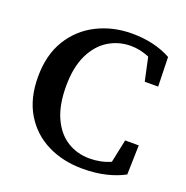

<svg xmlns="http://www.w3.org/2000/svg" viewBox="-125 -796 901 928"><g transform="rotate(20 325.5 -332.0)"><path d="M396 16Q295 16 215 -24Q135 -64 89 -141Q43 -218 43 -328Q43 -441 91 -519.5Q139 -598 220.5 -639Q302 -680 400 -680Q516 -680 601 -633L605 -482H536L510 -602Q462 -622 415 -622Q352 -622 300 -590Q248 -558 217 -493.5Q186 -429 186 -332Q186 -235 215.5 -170.5Q245 -106 296 -74Q347 -42 411 -42Q469 -42 519 -64L544 -183H614L610 -32Q570 -10 516.5 3Q463 16 396 16Z"/></g></svg>

Font: Source Serif 4 SmText Semibold
Style: Regular
Weight: 600
Designer: Frank Grießhammer
Foundry: Adobe
Version: Version 4.005;hotconv 1.1.0;makeotfexe 2.6.0